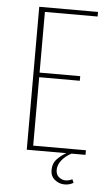

<svg xmlns="http://www.w3.org/2000/svg" viewBox="-52 -626 453 791"><g transform="rotate(5 174.0 -231.0)"><path d="M78 0V-591H321V-572H103V-321H271V-302H103V-19H321V0ZM246 129Q223 129 205 114.5Q187 100 187 75Q187 46 205.5 27.5Q224 9 242 0H263Q237 14 222.5 33Q208 52 208 72Q208 92 221 102Q234 112 247 112Q257 112 264.5 109.5Q272 107 276 105L282 119Q276 123 266.5 126Q257 129 246 129Z"/></g></svg>

Font: Alumni Sans Thin Thin
Style: Regular
Weight: 250
Version: Version 1.018